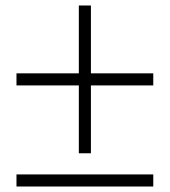

<svg xmlns="http://www.w3.org/2000/svg" viewBox="-20 -722 618 699"><path d="M267 -164V-702H311V-164ZM40 -43V-87H538V-43ZM40 -411V-455H538V-411Z"/></svg>

Font: Libre Bodoni
Style: Regular
Weight: 400
Designer: Pablo Impallari, Rodrigo Fuenzalida
Foundry: Impallari Type
Version: Version 2.005;gftools[0.9.23]